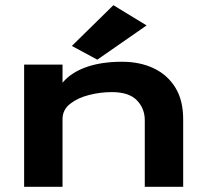

<svg xmlns="http://www.w3.org/2000/svg" viewBox="-20 -720 790 740"><path d="M73 0V-471H221V-401Q253 -440 311.5 -461Q370 -482 450 -482Q519 -482 572 -457Q625 -432 655.5 -383Q686 -334 686 -260V0H538V-257Q538 -302 507.5 -333.5Q477 -365 411 -365Q367 -365 323.5 -354Q280 -343 250.5 -320Q221 -297 221 -261V0ZM355 -490 257 -543 417 -700 545 -622Z"/></svg>

Font: Inconsolata ExtraExpanded Black
Style: Regular
Weight: 900
Width: 8
Monospace: yes
Designer: Raph Levien, Cyreal, Brenton Simpson
Foundry: Raph Levien, Cyreal, Google
Version: Version 3.001; ttfautohint (v1.8.2.53-6de2)